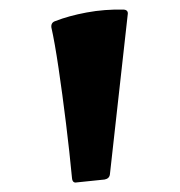

<svg xmlns="http://www.w3.org/2000/svg" viewBox="-20 -803 375 400"><path d="M140 -423Q131 -421 130 -432Q125 -485 117.5 -546Q110 -607 102 -661Q94 -715 87 -746Q86 -756 95 -759Q123 -770 160.5 -777Q198 -784 238 -783Q248 -782 246 -772L209 -440Q208 -431 198 -429Z"/></svg>

Font: Hahmlet
Style: Bold
Weight: 700
Designer: Minjoo Ham & Mark Frömberg
Foundry: hypertype
Version: Version 1.002; ttfautohint (v1.8.3)